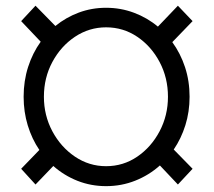

<svg xmlns="http://www.w3.org/2000/svg" viewBox="-20 -629 735 659"><path d="M61.1 -296.9Q61.1 -351.2 76.5 -399.3Q92 -447.4 119.7 -485.8L52.6 -556.5L101.9 -609.4L170.1 -539.8Q206 -569.2 250.4 -585.8Q294.7 -602.3 344.1 -602.3Q394.5 -602.3 440 -585.2Q485.4 -568.2 522 -537.6L590.6 -609.4L641 -556.5L571.4 -484.4Q599.4 -446 615.1 -398.4Q630.7 -350.9 630.7 -296.9Q630.7 -245.4 616.3 -199.4Q601.9 -153.4 576.3 -115.8L641 -49.7L590.6 4.3L528.8 -61.1Q491.5 -27.7 444.2 -8.9Q397 9.9 344.1 9.9Q292.3 9.9 246.1 -8.3Q199.9 -26.6 163 -59.3L101.9 4.3L52.6 -49.7L115.1 -114.3Q89.5 -152 75.3 -198.5Q61.1 -245 61.1 -296.9ZM130.7 -296.9Q130.7 -233 159.6 -178.6Q188.6 -124.3 237.2 -91.4Q285.9 -58.6 344.1 -58.6Q403.1 -58.6 451.2 -91.4Q499.3 -124.3 527.9 -178.6Q556.5 -233 556.5 -296.9Q556.5 -361.9 527.9 -416Q499.3 -470.2 451.2 -502.7Q403.1 -535.2 344.1 -535.2Q285.9 -535.2 237.2 -502.7Q188.6 -470.2 159.6 -416Q130.7 -361.9 130.7 -296.9Z"/></svg>

Font: Inter UI Extra Light
Style: Regular
Weight: 200
Designer: Rasmus Andersson
Foundry: rsms
Version: 3.2;8d6f07862